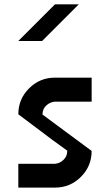

<svg xmlns="http://www.w3.org/2000/svg" viewBox="-20 -853 506 873"><path d="M230 -108.3Q251.7 -110 268.8 -126.2Q285.8 -142.5 285.8 -166.7H287.5Q253.3 -190.8 216.2 -218.3Q179.2 -245.8 133.3 -280.8Q87.5 -315.8 63.3 -333.3Q63.3 -402.5 112.1 -451.2Q160.8 -500 230 -500H396.7V-390.8H230Q207.5 -389.2 190.4 -373.3Q173.3 -357.5 173.3 -333.3H171.7Q181.7 -326.7 396.7 -166.7Q396.7 -97.5 347.9 -48.8Q299.2 0 230 0H63.3V-108.3ZM338.3 -833.3Q205.8 -700 171.7 -666.7H63.3L230 -833.3Z"/></svg>

Font: 0xA000
Style: Bold
Weight: 700
Version: Version 0.1